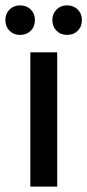

<svg xmlns="http://www.w3.org/2000/svg" viewBox="-38 -695 325 715"><path d="M76.5 -580.5Q61 -565 37 -565Q13 -565 -2.5 -580.5Q-18 -596 -18 -620Q-18 -644 -2.5 -659.5Q13 -675 37 -675Q61 -675 76.5 -659.5Q92 -644 92 -620Q92 -596 76.5 -580.5ZM251.5 -580.5Q236 -565 212 -565Q188 -565 172.5 -580.5Q157 -596 157 -620Q157 -644 172.5 -659.5Q188 -675 212 -675Q236 -675 251.5 -659.5Q267 -644 267 -620Q267 -596 251.5 -580.5ZM75 0V-500H175V0Z"/></svg>

Font: Scada
Style: Regular
Weight: 400
Designer: Jovanny Lemonad
Foundry: Jovanny Lemonad
Version: Version 4.100;PS 004.100;hotconv 1.0.88;makeotf.lib2.5.64775